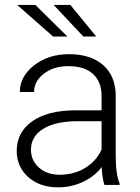

<svg xmlns="http://www.w3.org/2000/svg" viewBox="-20 -761 576 790"><path d="M48.8 0ZM409.7 0Q400.9 -24.9 398.4 -73.7Q367.7 -33.7 320.1 -12Q272.5 9.8 219.2 9.8Q143.1 9.8 95.9 -32.7Q48.8 -75.2 48.8 -140.1Q48.8 -217.3 113 -262.2Q177.2 -307.1 292 -307.1H397.9V-367.2Q397.9 -423.8 363 -456.3Q328.1 -488.8 261.2 -488.8Q200.2 -488.8 160.2 -457.5Q120.1 -426.3 120.1 -382.3L61.5 -382.8Q61.5 -445.8 120.1 -491.9Q178.7 -538.1 264.2 -538.1Q352.5 -538.1 403.6 -493.9Q454.6 -449.7 456.1 -370.6V-120.6Q456.1 -43.9 472.2 -5.9V0ZM226.1 -42Q284.7 -42 330.8 -70.3Q377 -98.6 397.9 -146V-262.2H293.5Q206.1 -261.2 156.7 -230.2Q107.4 -199.2 107.4 -145Q107.4 -100.6 140.4 -71.3Q173.3 -42 226.1 -42ZM257.3 -610.8H198.2L50.8 -740.7H125.5ZM376 -610.8H322.8L200.7 -740.7H269.5Z"/></svg>

Font: Roboto Light
Style: Regular
Weight: 300
Designer: Google
Version: Version 2.134; 2016; ttfautohint (v1.6)